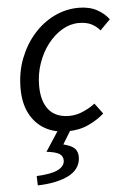

<svg xmlns="http://www.w3.org/2000/svg" viewBox="-52 -537 540 802"><g transform="rotate(-5 217.5 -136.0)"><path d="M216.1 12Q163.3 12 123 -10.9Q82.8 -33.8 60 -77.4Q37.3 -120.9 37.3 -183.4Q37.3 -251.3 59.6 -308.5Q81.9 -365.7 119.6 -408.4Q157.3 -451.1 206.2 -474.6Q255.1 -498 307.8 -498Q352.9 -498 384.2 -480.9Q415.6 -463.9 433.9 -438.7L391.4 -395.9Q374.3 -415.6 353.7 -425.1Q333.2 -434.6 303.4 -434.6Q266.9 -434.6 233.3 -414.8Q199.8 -395.1 173.3 -361Q146.8 -326.9 131.2 -282.3Q115.5 -237.8 115.5 -188.1Q115.5 -122.7 144.4 -87.1Q173.3 -51.4 230.4 -51.4Q260.5 -51.4 289.6 -64.5Q318.8 -77.5 339.1 -93.4L372.1 -49.1Q345.7 -25 306.2 -6.5Q266.8 12 216.1 12ZM73.9 226.3 72.6 186.8Q132.8 184.5 161 170.7Q189.3 157 190.8 133.5Q191.5 113.8 175.8 103.8Q160.1 93.8 122 89.7L182.4 -2.7H236.2L194.9 65.1Q231 74.1 243.7 88.7Q256.4 103.4 254.6 128.4Q250.9 175.5 202.5 199.7Q154 223.9 73.9 226.3Z"/></g></svg>

Font: Source Sans 3 VF
Style: Italic
Weight: 200
Italic angle: -11°
Designer: Paul D. Hunt
Foundry: Adobe Systems Incorporated
Version: Version 3.042;hotconv 1.0.118;makeotfexe 2.5.65603